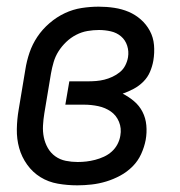

<svg xmlns="http://www.w3.org/2000/svg" viewBox="-20 -548 540 576"><path d="M212 8Q182 8 153.5 3Q125 -2 101.5 -16.5Q78 -31 61.5 -54Q45 -77 37.5 -104Q30 -131 30.5 -160.5Q31 -190 36 -219L56 -339Q60 -365 68.5 -390Q77 -415 92 -437.5Q107 -460 128.5 -478.5Q150 -497 174.5 -508.5Q199 -520 225 -524Q251 -528 276 -528Q300 -528 323 -524.5Q346 -521 366 -512.5Q386 -504 402.5 -489.5Q419 -475 429.5 -455.5Q440 -436 442 -413Q444 -390 440 -366Q437 -349 430 -332.5Q423 -316 410 -303Q397 -290 381 -281.5Q365 -273 348 -267Q366 -258 382 -244.5Q398 -231 407.5 -212.5Q417 -194 419 -172Q421 -150 417 -128Q413 -107 403.5 -86Q394 -65 377.5 -48.5Q361 -32 340.5 -21Q320 -10 298.5 -3.5Q277 3 255 5.5Q233 8 212 8ZM213 -62Q226 -62 239 -63.5Q252 -65 265.5 -68.5Q279 -72 292 -78Q305 -84 315.5 -93.5Q326 -103 332.5 -115.5Q339 -128 341 -141Q345 -163 337 -182.5Q329 -202 312.5 -213.5Q296 -225 275 -229.5Q254 -234 232 -234H176L188 -304H244Q256 -304 268.5 -305Q281 -306 293 -309Q305 -312 317 -317.5Q329 -323 339.5 -331.5Q350 -340 356 -352Q362 -364 364 -376Q367 -394 361.5 -411Q356 -428 343 -439Q330 -450 312.5 -454Q295 -458 277 -458Q260 -458 242.5 -455Q225 -452 208.5 -443.5Q192 -435 178.5 -422Q165 -409 155.5 -394Q146 -379 141 -362Q136 -345 133 -328L113 -208Q110 -190 109 -171.5Q108 -153 111.5 -136Q115 -119 123.5 -104Q132 -89 146 -79Q160 -69 177.5 -65.5Q195 -62 213 -62Z"/></svg>

Font: Iosevka Curly
Style: Italic
Weight: 400
Italic angle: -9°
Monospace: yes
Designer: Belleve Invis
Foundry: Belleve Invis
Version: Version 22.1.2; ttfautohint (v1.8.4)